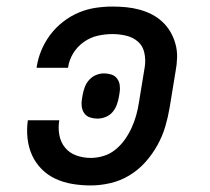

<svg xmlns="http://www.w3.org/2000/svg" viewBox="-20 -558 640 586"><path d="M257 8Q229 8 201.5 3.5Q174 -1 150 -12Q126 -23 107.5 -41.5Q89 -60 78 -84Q67 -108 64 -136Q61 -164 65 -191H161Q157 -169 161 -146.5Q165 -124 178.5 -107.5Q192 -91 213 -83.5Q234 -76 257 -76Q276 -76 296 -82Q316 -88 332.5 -101.5Q349 -115 361 -132Q373 -149 381.5 -167.5Q390 -186 395.5 -205.5Q401 -225 404 -245L422 -355Q425 -376 420.5 -397Q416 -418 401 -431Q386 -444 365.5 -449Q345 -454 323 -454Q301 -454 278.5 -449Q256 -444 236 -430Q216 -416 203.5 -395.5Q191 -375 188 -353Q188 -352 187.5 -352Q187 -352 187 -351H92Q92 -352 92 -352.5Q92 -353 92 -354Q96 -380 106.5 -405Q117 -430 133.5 -452Q150 -474 172.5 -491.5Q195 -509 220 -519.5Q245 -530 271 -534Q297 -538 323 -538Q344 -538 365 -536Q386 -534 406 -528.5Q426 -523 443.5 -514Q461 -505 475.5 -491.5Q490 -478 500 -461Q510 -444 515.5 -424Q521 -404 520.5 -383Q520 -362 516 -341L498 -231Q493 -201 484.5 -172Q476 -143 460.5 -115Q445 -87 423.5 -63Q402 -39 374.5 -22.5Q347 -6 316.5 1Q286 8 257 8ZM277 -196Q266 -196 255 -199.5Q244 -203 237.5 -212Q231 -221 229.5 -232.5Q228 -244 230 -255L232 -267Q234 -279 238.5 -291.5Q243 -304 252 -314Q261 -324 273 -329Q285 -334 298 -334Q309 -334 320 -330.5Q331 -327 337.5 -318Q344 -309 345.5 -297.5Q347 -286 345 -275L343 -263Q341 -251 336.5 -238.5Q332 -226 323.5 -216Q315 -206 302.5 -201Q290 -196 277 -196Z"/></svg>

Font: Iosevka Slab Medium Extended
Style: Italic
Weight: 500
Width: 7
Italic angle: -9°
Monospace: yes
Designer: Belleve Invis
Foundry: Belleve Invis
Version: Version 11.1.0; ttfautohint (v1.8.3)